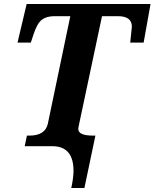

<svg xmlns="http://www.w3.org/2000/svg" viewBox="-20 -734 776 964"><path d="M115.2 -53.2H127.9Q207 -53.2 220.2 -112.8L333 -652.8H252.9Q214.4 -652.8 190.7 -635.3Q167 -617.7 148.9 -563L134.8 -520H67.9L113.8 -713.9H735.8L701.2 -520H633.8Q642.1 -595.2 642.1 -600.1Q642.1 -652.8 571.8 -652.8H492.2L377 -109.9Q373 -91.3 373 -86.9Q373 -53.2 445.8 -53.2H459L403.8 210H337.9Q349.1 157.7 349.1 124Q349.1 0 242.2 0H104Z"/></svg>

Font: Droid Serif
Style: Bold Italic
Weight: 700
Italic angle: -12°
Designer: Monotype Design team
Foundry: Monotype Imaging Inc.
Version: Version 1.03